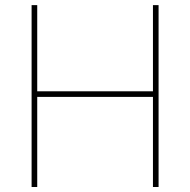

<svg xmlns="http://www.w3.org/2000/svg" viewBox="-20 -748 761 768"><path d="M106.4 0V-727.5H128.9V-382.8H591.8V-727.5H614.3V0H591.8V-360.4H128.9V0Z"/></svg>

Font: Inter 18pt Thin
Style: Regular
Weight: 250
Designer: Rasmus Andersson
Foundry: rsms
Version: Version 4.001;git-66647c0bb